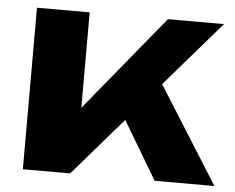

<svg xmlns="http://www.w3.org/2000/svg" viewBox="-45 -623 825 675"><g transform="rotate(5 367.5 -285.0)"><path d="M245 -570V-233L521 -570H719L226 0H59V-570ZM358 -279 496 -380 735 0H524Z"/></g></svg>

Font: Unbounded SemiBold
Style: Regular
Weight: 600
Designer: Luke Prowse, Jean-Baptiste Morizot, Fátima Lázaro, Florian Runge
Foundry: NaN
Version: Version 1.700